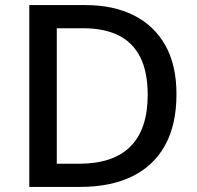

<svg xmlns="http://www.w3.org/2000/svg" viewBox="-20 -734 773 754"><path d="M673 -364Q673 -244 628 -163Q583 -82 498.5 -41Q414 0 295 0H95V-714H316Q425 -714 505 -674Q585 -634 629 -556.5Q673 -479 673 -364ZM560 -361Q560 -451 531 -509Q502 -567 445.5 -595Q389 -623 309 -623H203V-91H290Q425 -91 492.5 -159Q560 -227 560 -361Z"/></svg>

Font: Noto Sans Devanagari Medium
Style: Regular
Weight: 500
Version: Version 2.003